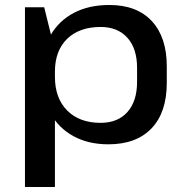

<svg xmlns="http://www.w3.org/2000/svg" viewBox="-20 -569 747 769"><path d="M414 9Q334 9 274.5 -23.5Q215 -56 182 -115Q149 -174 149 -255V-290Q149 -370 182.5 -428Q216 -486 276 -517.5Q336 -549 418 -549Q528 -549 588 -484.5Q648 -420 648 -303V-237Q648 -119 587 -55Q526 9 414 9ZM80 -540H157L200 -366V180H80ZM383 -77Q452 -77 490.5 -120.5Q529 -164 529 -241V-297Q529 -375 490 -418Q451 -461 383 -461Q298 -461 249 -413.5Q200 -366 200 -282V-261Q200 -176 249 -126.5Q298 -77 383 -77Z"/></svg>

Font: Pathway Extreme 72pt SemiBold
Style: Regular
Weight: 600
Designer: Eduardo Rodriguez Tunni
Foundry: Eduardo Rodriguez Tunni
Version: Version 1.001;gftools[0.9.26]